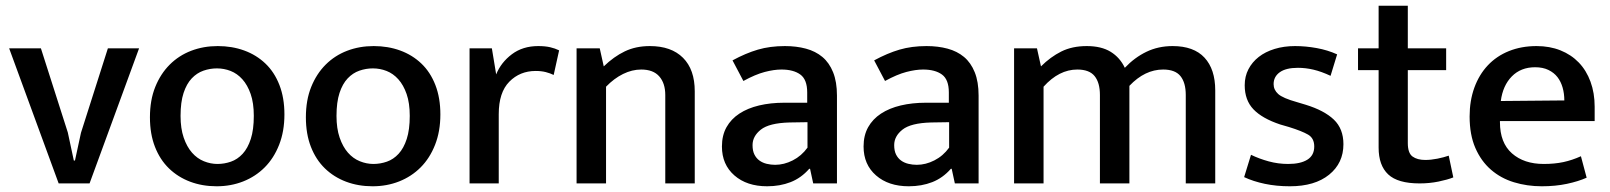

<svg xmlns="http://www.w3.org/2000/svg" viewBox="-20 -641 5628 671"><path d="M357 -472H466L293 0H185L12 -472H123L217 -178L238 -80H242L263 -177Z M974 -241Q974 -182 955.5 -135Q937 -88 905 -56Q873 -24 830 -7Q787 10 737 10Q687 10 644.5 -6Q602 -22 570.5 -52.5Q539 -83 521.5 -128Q504 -173 504 -231Q504 -291 522.5 -337Q541 -383 573 -415Q605 -447 648 -463.5Q691 -480 741 -480Q791 -480 833.5 -464.5Q876 -449 907.5 -419Q939 -389 956.5 -344Q974 -299 974 -241ZM867 -236Q867 -281 856 -312.5Q845 -344 827 -364Q809 -384 786 -393Q763 -402 738 -402Q714 -402 691 -394Q668 -386 650 -367Q632 -348 621.5 -316Q611 -284 611 -236Q611 -192 622 -160Q633 -128 651 -107.5Q669 -87 692.5 -77.5Q716 -68 740 -68Q764 -68 787 -76Q810 -84 828 -103.5Q846 -123 856.5 -155.5Q867 -188 867 -236Z M1519 -241Q1519 -182 1500.5 -135Q1482 -88 1450 -56Q1418 -24 1375 -7Q1332 10 1282 10Q1232 10 1189.5 -6Q1147 -22 1115.5 -52.5Q1084 -83 1066.5 -128Q1049 -173 1049 -231Q1049 -291 1067.5 -337Q1086 -383 1118 -415Q1150 -447 1193 -463.5Q1236 -480 1286 -480Q1336 -480 1378.5 -464.5Q1421 -449 1452.5 -419Q1484 -389 1501.5 -344Q1519 -299 1519 -241ZM1412 -236Q1412 -281 1401 -312.5Q1390 -344 1372 -364Q1354 -384 1331 -393Q1308 -402 1283 -402Q1259 -402 1236 -394Q1213 -386 1195 -367Q1177 -348 1166.5 -316Q1156 -284 1156 -236Q1156 -192 1167 -160Q1178 -128 1196 -107.5Q1214 -87 1237.5 -77.5Q1261 -68 1285 -68Q1309 -68 1332 -76Q1355 -84 1373 -103.5Q1391 -123 1401.5 -155.5Q1412 -188 1412 -236Z M1621 0V-472H1699L1714 -381Q1731 -423 1769 -451.5Q1807 -480 1861 -480Q1885 -480 1902.5 -476Q1920 -472 1934 -465L1915 -379Q1903 -385 1887.5 -389Q1872 -393 1852 -393Q1797 -393 1760 -355.5Q1723 -318 1723 -242V0Z M2098 0H1995V-472H2076L2090 -409Q2125 -443 2163.5 -461.5Q2202 -480 2251 -480Q2326 -480 2367 -439Q2408 -398 2408 -322V0H2305V-309Q2305 -350 2284 -374Q2263 -398 2221 -398Q2189 -398 2157.5 -382.5Q2126 -367 2098 -338Z M2540 -430Q2586 -455 2628.5 -467.5Q2671 -480 2723 -480Q2763 -480 2796.5 -471Q2830 -462 2854 -442Q2878 -422 2891.5 -388.5Q2905 -355 2905 -307V0H2822L2811 -51H2808Q2780 -19 2743 -4.5Q2706 10 2661 10Q2590 10 2546.5 -28Q2503 -66 2503 -129Q2503 -168 2519 -196.5Q2535 -225 2564 -244Q2593 -263 2633 -272.5Q2673 -282 2721 -282H2801V-318Q2801 -363 2777 -380.5Q2753 -398 2711 -398Q2685 -398 2652.5 -389.5Q2620 -381 2578 -358ZM2802 -214 2739 -213Q2668 -211 2639 -188Q2610 -165 2610 -134Q2610 -114 2616.5 -101Q2623 -88 2634 -80Q2645 -72 2659.5 -68.5Q2674 -65 2689 -65Q2720 -65 2750.5 -80.5Q2781 -96 2802 -125Z M3035 -430Q3081 -455 3123.5 -467.5Q3166 -480 3218 -480Q3258 -480 3291.5 -471Q3325 -462 3349 -442Q3373 -422 3386.5 -388.5Q3400 -355 3400 -307V0H3317L3306 -51H3303Q3275 -19 3238 -4.5Q3201 10 3156 10Q3085 10 3041.5 -28Q2998 -66 2998 -129Q2998 -168 3014 -196.5Q3030 -225 3059 -244Q3088 -263 3128 -272.5Q3168 -282 3216 -282H3296V-318Q3296 -363 3272 -380.5Q3248 -398 3206 -398Q3180 -398 3147.5 -389.5Q3115 -381 3073 -358ZM3297 -214 3234 -213Q3163 -211 3134 -188Q3105 -165 3105 -134Q3105 -114 3111.5 -101Q3118 -88 3129 -80Q3140 -72 3154.5 -68.5Q3169 -65 3184 -65Q3215 -65 3245.5 -80.5Q3276 -96 3297 -125Z M3627 0H3524V-472H3604L3618 -409Q3651 -442 3689 -461Q3727 -480 3778 -480Q3829 -480 3861.5 -460Q3894 -440 3911 -404Q3945 -440 3986.5 -460Q4028 -480 4078 -480Q4152 -480 4189.5 -439.5Q4227 -399 4227 -325V0H4124V-309Q4124 -352 4105.5 -375Q4087 -398 4045 -398Q3981 -398 3927 -341V0H3824V-309Q3824 -352 3805.5 -375Q3787 -398 3745 -398Q3681 -398 3627 -338Z M4630 -376Q4598 -391 4570.5 -397.5Q4543 -404 4516 -404Q4474 -404 4452.5 -388.5Q4431 -373 4431 -347Q4431 -327 4447 -312.5Q4463 -298 4513 -284L4543 -275Q4608 -255 4641.5 -223Q4675 -191 4675 -137Q4675 -71 4625 -30.5Q4575 10 4488 10Q4441 10 4400.5 1.5Q4360 -7 4328 -22L4352 -100Q4381 -86 4414 -77Q4447 -68 4482 -68Q4525 -68 4549 -83Q4573 -98 4573 -129Q4573 -158 4551.5 -170.5Q4530 -183 4485 -197L4454 -206Q4391 -227 4360.5 -259Q4330 -291 4330 -343Q4330 -374 4343 -399Q4356 -424 4379 -442Q4402 -460 4434.5 -470Q4467 -480 4506 -480Q4543 -480 4581.5 -473Q4620 -466 4653 -451Z M5034 -396H4900V-141Q4900 -106 4916.5 -94Q4933 -82 4961 -82Q4981 -82 5003.5 -86.5Q5026 -91 5043 -97L5059 -21Q5039 -13 5007.5 -6.5Q4976 0 4941 0Q4865 0 4831.5 -31.5Q4798 -63 4798 -125V-396H4726V-472H4798V-621H4900V-472H5034Z M5553 -218H5222V-214Q5222 -142 5264 -105Q5306 -68 5375 -68Q5413 -68 5443.5 -74.5Q5474 -81 5505 -95L5525 -20Q5496 -7 5456 1.5Q5416 10 5368 10Q5317 10 5271 -4Q5225 -18 5190.5 -48Q5156 -78 5136 -124Q5116 -170 5116 -234Q5116 -289 5132.5 -334.5Q5149 -380 5179.5 -412.5Q5210 -445 5253.5 -462.5Q5297 -480 5350 -480Q5396 -480 5433.5 -465Q5471 -450 5497.5 -422.5Q5524 -395 5538.5 -355.5Q5553 -316 5553 -268ZM5447 -290Q5447 -314 5441 -335Q5435 -356 5423 -371.5Q5411 -387 5391.5 -396.5Q5372 -406 5345 -406Q5295 -406 5263.5 -374Q5232 -342 5225 -288Z"/></svg>

Font: Mukta Malar Medium
Style: Regular
Weight: 500
Designer: Aadarsh Rajan, Girish Dalvi, Yashodeep Gholap
Foundry: Ek Type
Version: Version 2.538;PS 1.000;hotconv 16.6.51;makeotf.lib2.5.65220;